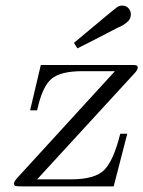

<svg xmlns="http://www.w3.org/2000/svg" viewBox="-20 -662 509 682"><path d="M29.8 -11.2Q29.8 -17.1 42 -30.8L388.2 -409.2H272.9Q194.8 -409.2 162.4 -381.6Q129.9 -354 111.8 -270H86.9L125 -431.2H442.9Q451.7 -431.2 455.3 -431.2Q459 -431.2 462.9 -430.2Q466.8 -429.2 468 -427Q469.2 -424.8 469.2 -420.9Q469.2 -414.1 458 -401.9L111.8 -24.9H231Q317.9 -24.9 350.8 -58.8Q383.8 -92.8 407.2 -187H432.1L383.8 0H56.2Q39.1 0 34.4 -1.7Q29.8 -3.4 29.8 -11.2ZM242.7 -509.8Q389.6 -632.8 397.2 -637.5Q404.8 -642.1 414.1 -642.1Q428.2 -642.1 436.5 -632.6Q444.8 -623 444.8 -610.8Q444.8 -604 442.4 -597.9Q439.9 -591.8 436.3 -587.9Q432.6 -584 426.8 -579.6Q420.9 -575.2 417.5 -573Q414.1 -570.8 407 -567.4Q399.9 -564 398.9 -564Q275.9 -500 254.9 -490.2Z"/></svg>

Font: CMU Serif Extra
Style: RomanSlanted
Weight: 500
Italic angle: -9.46001°
Version: Version 0.7.0